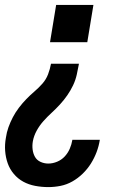

<svg xmlns="http://www.w3.org/2000/svg" viewBox="-25 -540 545 783"><path d="M179 -368 204 -520H356L331 -368ZM172 223Q145 223 118.5 218Q92 213 70 201Q48 189 31.5 169.5Q15 150 6.5 126Q-2 102 -4 75.5Q-6 49 -1 22Q2 0 9.5 -21Q17 -42 27.5 -62Q38 -82 52 -100.5Q66 -119 82 -135.5Q98 -152 115.5 -167Q133 -182 148 -199Q163 -216 171 -237Q179 -258 183 -280H297Q293 -258 288 -235.5Q283 -213 273 -192Q263 -171 249.5 -151.5Q236 -132 219.5 -114Q203 -96 185.5 -80Q168 -64 152 -46Q136 -28 124.5 -7Q113 14 109 36Q106 53 108 69.5Q110 86 117.5 99.5Q125 113 140 120Q155 127 172 127Q190 127 208 119.5Q226 112 239 98Q252 84 259.5 66.5Q267 49 270 31Q270 31 270 30.5Q270 30 270 30H382Q382 30 382 30.5Q382 31 382 31Q378 56 369 80Q360 104 346 126.5Q332 149 312.5 168Q293 187 270 200Q247 213 222 218Q197 223 172 223Z"/></svg>

Font: Iosevka SS04 Oblique
Style: Bold
Weight: 700
Italic angle: -9°
Monospace: yes
Designer: Belleve Invis
Foundry: Belleve Invis
Version: Version 19.0.0; ttfautohint (v1.8.4)